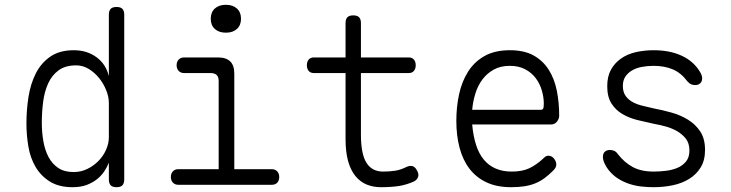

<svg xmlns="http://www.w3.org/2000/svg" viewBox="-20 -769 3040 799"><path d="M465 10Q448 10 440.5 2Q433 -6 433 -23V-92Q426 -74 414 -56Q402 -38 384 -23.5Q366 -9 341 0.5Q316 10 282 10Q225 10 187.5 -13.5Q150 -37 128 -74.5Q106 -112 98 -159.5Q90 -207 90 -255Q90 -311 98.5 -365.5Q107 -420 129 -463.5Q151 -507 189.5 -533.5Q228 -560 287 -560Q342 -560 381.5 -531Q421 -502 433 -452V-708Q433 -724 440.5 -732Q448 -740 465 -740Q482 -740 489.5 -732Q497 -724 497 -708V-23Q497 -6 489.5 2Q482 10 465 10ZM286 -53Q317 -53 343.5 -66Q370 -79 390 -99.5Q410 -120 421.5 -146Q433 -172 433 -198V-341Q433 -366 422 -393.5Q411 -421 392.5 -444Q374 -467 349.5 -482Q325 -497 297 -497Q252 -497 224 -476.5Q196 -456 180.5 -422Q165 -388 159.5 -345Q154 -302 154 -258Q154 -218 160.5 -181Q167 -144 182 -115.5Q197 -87 222.5 -70Q248 -53 286 -53Z M1111 -65Q1125 -65 1133.5 -56Q1142 -47 1142 -32.5Q1142 -18 1134 -9Q1126 0 1111 0H722Q708 0 699.5 -9Q691 -18 691 -32.5Q691 -47 699.5 -56Q708 -65 722 -65H890V-432Q890 -449 881.5 -457Q873 -465 856 -465H746Q732 -465 723.5 -474Q715 -483 715 -497.5Q715 -512 723.5 -521Q732 -530 746 -530H887Q921 -530 938 -513.5Q955 -497 955 -463V-65ZM920 -633Q891 -633 874 -648.5Q857 -664 857 -691Q857 -718 874 -733.5Q891 -749 920 -749Q949 -749 966 -733.5Q983 -718 983 -691Q983 -664 966 -648.5Q949 -633 920 -633Z M1681 -530Q1695 -530 1702.5 -521Q1710 -512 1710 -497.5Q1710 -483 1702.5 -474Q1695 -465 1681 -465H1482V-209Q1482 -128 1505 -91.5Q1528 -55 1574 -55Q1601 -55 1624 -58.5Q1647 -62 1671 -74Q1686 -81 1697 -77.5Q1708 -74 1715 -60Q1724 -45 1720 -33Q1716 -21 1703 -14Q1672 0 1640.5 5Q1609 10 1565 10Q1533 10 1506 -1Q1479 -12 1459 -36.5Q1439 -61 1428.5 -99Q1418 -137 1418 -191V-465H1286Q1272 -465 1264.5 -474Q1257 -483 1257 -497.5Q1257 -512 1264.5 -521Q1272 -530 1286 -530H1418V-673Q1418 -689 1425.5 -697Q1433 -705 1450 -705Q1467 -705 1474.5 -697Q1482 -689 1482 -673V-530Z M2262 -121Q2276 -121 2285.5 -109Q2295 -97 2295 -84Q2295 -78 2292 -72Q2289 -66 2282 -59Q2264 -41 2246.5 -28Q2229 -15 2208.5 -6.5Q2188 2 2163.5 6Q2139 10 2107 10Q2048 10 2005 -10Q1962 -30 1934 -66.5Q1906 -103 1892.5 -154Q1879 -205 1879 -266Q1879 -324 1890.5 -377Q1902 -430 1928 -471Q1954 -512 1996.5 -536Q2039 -560 2102 -560Q2161 -560 2200 -538.5Q2239 -517 2263 -479.5Q2287 -442 2297 -392.5Q2307 -343 2307 -288Q2307 -274 2297.5 -262.5Q2288 -251 2273 -251H1945Q1949 -204 1961 -166.5Q1973 -129 1993.5 -104.5Q2014 -80 2043 -67.5Q2072 -55 2109 -55Q2154 -55 2183 -69Q2212 -83 2238 -107Q2244 -113 2249 -117Q2254 -121 2262 -121ZM1945 -312H2232Q2237 -312 2240 -316.5Q2243 -321 2243 -338Q2243 -364 2235 -392Q2227 -420 2210 -443Q2193 -466 2166 -480.5Q2139 -495 2102 -495Q2063 -495 2035 -479.5Q2007 -464 1988 -439Q1969 -414 1958.5 -380.5Q1948 -347 1945 -312Z M2700 10Q2674 10 2648 7Q2622 4 2598 -4Q2574 -12 2552.5 -25.5Q2531 -39 2513 -61Q2504 -72 2496.5 -87.5Q2489 -103 2489 -116Q2489 -131 2497.5 -138Q2506 -145 2518 -145Q2527 -145 2535.5 -141.5Q2544 -138 2551 -128Q2578 -93 2613 -74Q2648 -55 2700 -55Q2723 -55 2749.5 -58Q2776 -61 2798 -70Q2820 -79 2834.5 -96.5Q2849 -114 2849 -142Q2849 -173 2834 -192Q2819 -211 2797 -223.5Q2775 -236 2749 -243Q2723 -250 2700 -254Q2667 -261 2632.5 -269.5Q2598 -278 2570 -294.5Q2542 -311 2524.5 -338.5Q2507 -366 2507 -410Q2507 -451 2522.5 -479Q2538 -507 2564.5 -525.5Q2591 -544 2626 -552Q2661 -560 2700 -560Q2767 -560 2816 -537.5Q2865 -515 2891 -473Q2897 -464 2899.5 -456.5Q2902 -449 2902 -443Q2902 -430 2894 -422.5Q2886 -415 2873 -415Q2864 -415 2856.5 -418Q2849 -421 2841 -430Q2814 -466 2779.5 -480.5Q2745 -495 2700 -495Q2674 -495 2650.5 -490.5Q2627 -486 2609.5 -475.5Q2592 -465 2582 -449.5Q2572 -434 2572 -411Q2572 -385 2584.5 -368.5Q2597 -352 2616 -342.5Q2635 -333 2657.5 -328Q2680 -323 2700 -318Q2737 -311 2774.5 -300.5Q2812 -290 2843 -271Q2874 -252 2894 -222Q2914 -192 2914 -145Q2914 -102 2896 -72.5Q2878 -43 2848 -24.5Q2818 -6 2779.5 2Q2741 10 2700 10Z"/></svg>

Font: Maple Mono ExtraLight
Style: Regular
Weight: 275
Monospace: yes
Designer: subframe7536
Version: Version 7.000